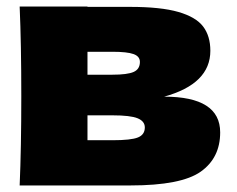

<svg xmlns="http://www.w3.org/2000/svg" viewBox="-20 -566 722 586"><path d="M652 -162Q652 -84 592.5 -42Q533 0 378 0H40Q45 -114 45 -273Q45 -432 40 -546H247V-545H377Q471 -545 524.5 -529.5Q578 -514 600 -485Q622 -456 622 -411Q622 -310 481 -271Q652 -271 652 -162ZM247 -408V-338H323Q369 -338 388 -346.5Q407 -355 407 -377Q407 -394 387.5 -401Q368 -408 323 -408ZM323 -138Q380 -138 401 -146.5Q422 -155 422 -177Q422 -196 400 -205Q378 -214 323 -214H247V-138Z"/></svg>

Font: Dela Gothic One
Style: Regular
Weight: 400
Designer: aratakana
Foundry: aratakana
Version: Version 1.004